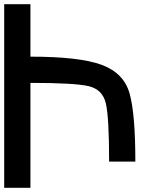

<svg xmlns="http://www.w3.org/2000/svg" viewBox="-20 -895 790 915"><path d="M625 -125H500Q500 -335.9 484.4 -402.3Q468.8 -468.8 402.3 -484.4Q335.9 -500 125 -500V0H0V-875H125V-625Q359.4 -625 464.8 -585.9Q570.3 -546.9 597.7 -449.2Q625 -351.6 625 -125Z"/></svg>

Font: CraftyPE
Style: Regular
Weight: 400
Designer: Erek Butcher
Foundry: Haunted Coop
Version: Version 0.018;April 4, 2024;FontCreator 15.0.0.2962 64-bit